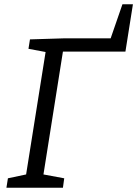

<svg xmlns="http://www.w3.org/2000/svg" viewBox="-20 -877 641 897"><path d="M552 -857 497 -698H283L120 -693L113 -649L193 -634L102 -62L17 -44L10 0H274L280 -44L183 -62L274 -636H566L601 -857Z"/></svg>

Font: Bitter Pro
Style: Italic
Weight: 400
Italic angle: -9°
Designer: Sol Matas, and Bitter project Authors
Foundry: Sol Matas
Version: Version 1.010